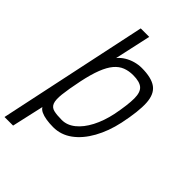

<svg xmlns="http://www.w3.org/2000/svg" viewBox="-300 -902 1186 1186"><g transform="rotate(45 292.5 -309.0)"><path d="M370 -632Q456 -632 497.5 -601.5Q539 -571 543 -499.5Q547 -428 521 -305Q501 -212 460.5 -139.5Q420 -67 364.5 -26.5Q309 14 242 14Q209 14 181 9.5Q153 5 134 -4Q115 -13 107 -27L60 182H-15L193 -800H267L215 -563Q233 -585 258.5 -600.5Q284 -616 313 -624Q342 -632 370 -632ZM452 -313Q471 -411 471 -465.5Q471 -520 446 -541.5Q421 -563 364 -563Q327 -563 296 -551Q265 -539 240.5 -510Q216 -481 196.5 -431Q177 -381 161 -305Q143 -218 137.5 -167Q132 -116 141.5 -92Q151 -68 177.5 -61.5Q204 -55 248 -55Q294 -55 334.5 -87.5Q375 -120 405.5 -178.5Q436 -237 452 -313Z"/></g></svg>

Font: Victor Mono
Style: Italic
Weight: 400
Italic angle: -12°
Monospace: yes
Designer: Rune Bjørnerås
Version: Version 1.561;gftools[0.9.30]